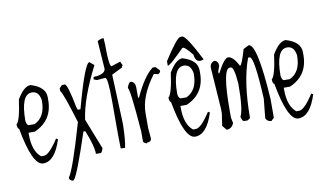

<svg xmlns="http://www.w3.org/2000/svg" viewBox="-91 -1012 2371 1387"><g transform="rotate(-10 1094.0 -318.0)"><path d="M157.2 -564Q265.1 -532.2 265.1 -456.1V-436Q265.1 -285.2 129.9 -227.1H84V-212.9Q84 -91.8 144 -43.9H165Q203.1 -43.9 272.9 -151.9L278.8 -146H286.1Q237.8 9.8 150.9 9.8Q71.8 9.8 22 -267.1Q11.2 -267.1 8.8 -300.8Q36.1 -321.8 57.1 -476.1Q108.9 -564 157.2 -564ZM76.2 -314Q82 -280.8 97.2 -280.8H138.2Q219.2 -318.8 219.2 -436V-442.9Q209 -509.8 157.2 -509.8Q76.2 -509.8 76.2 -314Z M605 -652.8 637.7 -626Q522 -398.9 502.9 -248L590.8 -24.9Q582 7.8 570.8 7.8H537.1Q537.1 -51.8 489.7 -167H476.1Q374 142.1 348.1 164.1L340.8 169.9Q314 164.1 314 143.1Q350.1 99.1 448.7 -241.2Q381.8 -462.9 361.8 -483.9V-504.9L381.8 -524.9H401.9Q421.9 -524.9 456.1 -349.1L462.9 -329.1H482.9Q570.8 -652.8 605 -652.8Z M721.2 -805.2 736.3 -806.2 739.3 -757.8V-751Q739.3 -596.2 759.3 -596.2L825.2 -618.2Q832 -604 838.4 -588.9Q826.2 -578.1 833 -575.2L752 -535.2L766.1 -184.1V-157.2Q764.2 -58.1 752 2L720.2 0L718.3 -105V-272V-346.2Q718.3 -521 698.2 -521L636.2 -516.1L614.3 -524.9L616.2 -541L627.9 -543.9H641.1Q705.1 -553.2 705.1 -588.9L690.9 -791L698.2 -796.9Z M1048.8 -535.2H1068.8L1096.2 -507.8V-494.1L1082 -481L1048.8 -487.8Q940.9 -345.2 940.9 -217.8V-109.9L947.3 -35.2Q947.3 -7.8 914.1 -7.8V-2Q887.2 -12.2 887.2 -22V-96.2Q861.8 -419.9 846.2 -419.9Q859.9 -460.9 873 -460.9H879.9Q907.2 -450.2 907.2 -413.1V-338.9H914.1Q981 -484.9 1048.8 -535.2Z M1271.5 -564Q1379.4 -532.2 1379.4 -456.1V-436Q1379.4 -285.2 1244.1 -227.1H1198.2V-212.9Q1198.2 -91.8 1258.3 -43.9H1279.3Q1317.4 -43.9 1387.2 -151.9L1393.1 -146H1400.4Q1352.1 9.8 1265.1 9.8Q1186 9.8 1136.2 -267.1Q1125.5 -267.1 1123 -300.8Q1150.4 -321.8 1171.4 -476.1Q1223.1 -564 1271.5 -564ZM1190.4 -314Q1196.3 -280.8 1211.4 -280.8H1252.4Q1333.5 -318.8 1333.5 -436V-442.9Q1323.2 -509.8 1271.5 -509.8Q1190.4 -509.8 1190.4 -314ZM1284.7 -718.8H1297.9Q1325.7 -718.8 1421.9 -529.8Q1363.8 -504.9 1355 -575.7Q1306.6 -635.7 1292 -637.7H1284.7Q1243.7 -595.7 1191.9 -548.8L1164.6 -529.8H1158.7V-562.5Q1258.8 -718.8 1284.7 -718.8Z M1759.3 -573.2Q1822.3 -573.2 1848.1 -162.1V-26.9L1827.1 -5.9Q1798.3 -5.9 1786.1 -33.2L1800.3 -174.8Q1785.2 -477.1 1753.4 -485.8H1740.2Q1678.2 -317.9 1678.2 -54.2L1659.2 -40H1632.3Q1620.1 -40 1611.3 -74.2Q1638.2 -121.1 1638.2 -310.1Q1629.4 -438 1605 -438H1597.2Q1543 -438 1543 -134.8V-81.1L1551.3 -40Q1536.1 0 1497.1 0L1470.2 -33.2L1483.4 -121.1V-154.8L1462.4 -459Q1462.4 -497.1 1497.1 -505.9Q1524.4 -499 1524.4 -464.8L1510.3 -424.8V-411.1H1516.1Q1569.3 -513.2 1597.2 -513.2Q1633.3 -513.2 1672.4 -438Q1686 -438 1719.2 -553.2Z M2029.3 -564Q2137.2 -532.2 2137.2 -456.1V-436Q2137.2 -285.2 2002 -227.1H1956.1V-212.9Q1956.1 -91.8 2016.1 -43.9H2037.1Q2075.2 -43.9 2145 -151.9L2150.9 -146H2158.2Q2109.9 9.8 2022.9 9.8Q1943.8 9.8 1894 -267.1Q1883.3 -267.1 1880.9 -300.8Q1908.2 -321.8 1929.2 -476.1Q1981 -564 2029.3 -564ZM1948.2 -314Q1954.1 -280.8 1969.2 -280.8H2010.3Q2091.3 -318.8 2091.3 -436V-442.9Q2081.1 -509.8 2029.3 -509.8Q1948.2 -509.8 1948.2 -314Z"/></g></svg>

Font: Loved by the King
Style: Regular
Weight: 400
Designer: Kimberly Geswein
Foundry: Kimberly Geswein
Version: Version 1.002 2006